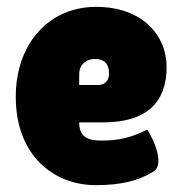

<svg xmlns="http://www.w3.org/2000/svg" viewBox="-20 -530 526 560"><path d="M423 -27C438 -34 442 -47 442 -62C442 -100 410 -153 409 -152C362 -128 325 -120 276 -120C237 -120 211 -130 211 -173H280C411 -173 466 -234 466 -335C466 -426 396 -510 260 -510C124 -510 26 -404 26 -248C26 -75 138 10 259 10C335 10 382 -3 423 -27ZM298 -316C298 -293 285 -282 265 -282H211V-313C211 -344 234 -358 257 -358C284 -358 298 -344 298 -316Z"/></svg>

Font: Lilita 2
Style: Regular
Weight: 400
Designer: Juan Montoreano
Foundry: Juan Montoreano
Version: Version 2.001